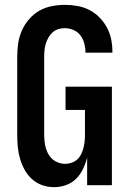

<svg xmlns="http://www.w3.org/2000/svg" viewBox="-20 -763 540 791"><path d="M203 8Q178 8 154.5 0Q131 -8 112.5 -24.5Q94 -41 82 -62.5Q70 -84 63 -107.5Q56 -131 53.5 -155.5Q51 -180 51 -205V-530Q51 -557 55 -584.5Q59 -612 70 -637Q81 -662 99.5 -683.5Q118 -705 141.5 -718.5Q165 -732 192.5 -737.5Q220 -743 247 -743Q273 -743 298.5 -738.5Q324 -734 347 -722.5Q370 -711 388.5 -692.5Q407 -674 419.5 -651.5Q432 -629 437.5 -603.5Q443 -578 443 -552V-546H332V-549Q332 -567 327 -585Q322 -603 311 -617.5Q300 -632 282.5 -639.5Q265 -647 247 -647Q233 -647 220 -643Q207 -639 197 -630Q187 -621 180 -609Q173 -597 169 -584Q165 -571 163.5 -557.5Q162 -544 162 -530V-205Q162 -185 166 -164.5Q170 -144 180.5 -126Q191 -108 209.5 -98Q228 -88 249 -88Q262 -88 275 -92.5Q288 -97 298 -106Q308 -115 314 -127Q320 -139 323.5 -152Q327 -165 328.5 -178.5Q330 -192 330 -205V-310H250V-406H441V0H339V-114Q333 -90 322 -67Q311 -44 293.5 -26.5Q276 -9 252 -0.5Q228 8 203 8Z"/></svg>

Font: Iosevka Term
Style: Bold
Weight: 700
Monospace: yes
Designer: Belleve Invis
Foundry: Belleve Invis
Version: Version 30.0.1